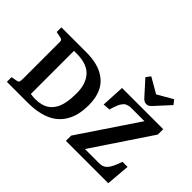

<svg xmlns="http://www.w3.org/2000/svg" viewBox="-160 -1353 1744 1744"><g transform="rotate(45 711.5 -481.5)"><path d="M1087.9 -752Q1072.3 -752 1059.3 -758.8Q1046.4 -765.6 1028.8 -786.1L908.2 -919.9L940.9 -962.9L1087.9 -877.9L1234.9 -962.9L1268.1 -920.9L1142.1 -783.2Q1126.5 -766.1 1114.7 -759Q1103 -752 1087.9 -752ZM48.8 0V-60.1L106 -70.8Q122.6 -73.7 127.7 -84.7Q132.8 -95.7 132.8 -123V-582Q132.8 -593.8 132.6 -598.6Q132.3 -603.5 131.1 -610.1Q129.9 -616.7 126.7 -619.4Q123.5 -622.1 118.2 -624.8Q112.8 -627.4 104 -628.9L48.8 -640.1V-700.2H368.2Q433.1 -700.2 486.8 -689Q540.5 -677.7 585.2 -652.8Q629.9 -627.9 660.6 -590.8Q691.4 -553.7 708.3 -499.8Q725.1 -445.8 725.1 -377.9Q725.1 -310.1 711.9 -253.9Q698.7 -197.8 668.2 -149.9Q637.7 -102.1 591.3 -69.3Q544.9 -36.6 475.6 -18.3Q406.2 0 317.9 0ZM807.1 0V-67.9L1185.1 -630.9H1015.1Q997.6 -630.9 983.2 -627.2Q968.8 -623.5 958.3 -618.4Q947.8 -613.3 938.2 -601.8Q928.7 -590.3 922.6 -580.8Q916.5 -571.3 908.9 -552.2Q901.4 -533.2 897 -520Q892.6 -506.8 884.8 -481L815.9 -476.1L828.1 -700.2H1356.9V-630.9L981.9 -69.8H1159.2Q1187 -69.8 1205.1 -75.7Q1223.1 -81.5 1240.5 -99.1Q1257.8 -116.7 1272.5 -147.2Q1287.1 -177.7 1305.2 -229H1370.1L1351.1 0ZM342.8 -70.8Q383.3 -70.8 416.3 -79.6Q449.2 -88.4 472.4 -103.5Q495.6 -118.7 513.4 -141.4Q531.2 -164.1 542 -189.2Q552.7 -214.4 559.3 -246.1Q565.9 -277.8 568.4 -308.3Q570.8 -338.9 570.8 -375Q570.8 -432.6 556.9 -478Q543 -523.4 513.7 -558.1Q484.4 -592.8 434.8 -611.3Q385.3 -629.9 317.9 -629.9H280.8V-76.2Q311.5 -70.8 342.8 -70.8Z"/></g></svg>

Font: Literata Book
Style: Bold
Weight: 700
Designer: Latin by Veronika Burian and Jose Scaglione. Greek by Irene Vlachou. Cyrillic by Vera Evstafieva
Foundry: TypeTogether
Version: Version 2.003;PS 002.003;hotconv 1.0.88;makeotf.lib2.5.64775